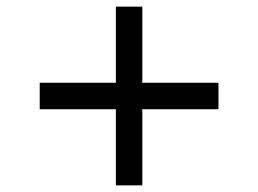

<svg xmlns="http://www.w3.org/2000/svg" viewBox="-20 -628 780 580"><path d="M100 -298V-378H330V-608H410V-378H640V-298H410V-68H330V-298Z"/></svg>

Font: Diplomata
Style: Regular
Weight: 400
Designer: Eduardo Rodriguez Tunni
Foundry: Eduardo Rodriguez Tunni
Version: Version 1.002; ttfautohint (v1.8.4.7-5d5b);gftools[0.9.23]